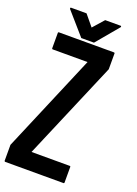

<svg xmlns="http://www.w3.org/2000/svg" viewBox="-198 -1074 821 1147"><g transform="rotate(20 212.5 -501.0)"><path d="M382.8 -833Q382.8 -800.8 382.8 -734.4Q382.8 -733.4 382.8 -733.4Q382.8 -733.4 382.8 -732.4Q294.9 -525.4 118.2 -110.4Q199.2 -110.4 361.3 -110.4Q364.3 -110.4 365.2 -109.4Q366.2 -107.4 366.2 -105.5Q366.2 -72.3 366.2 -5.9Q366.2 -3.9 365.2 -2.9Q364.3 -1 361.3 -1Q315.4 -1 221.7 -1Q144.5 -1 -9.8 -1Q-11.7 -1 -12.7 -2.9Q-14.6 -3.9 -14.6 -5.9Q-14.6 -39.1 -14.6 -105.5Q-14.6 -106.4 -14.6 -106.4Q-14.6 -106.4 -14.6 -107.4Q73.2 -314.5 249 -729.5Q174.8 -729.5 27.3 -729.5Q25.4 -729.5 24.4 -730.5Q22.5 -732.4 22.5 -734.4Q22.5 -767.6 22.5 -833Q22.5 -835.9 24.4 -836.9Q25.4 -837.9 27.3 -837.9Q143.6 -837.9 377 -837.9Q378.9 -837.9 380.9 -836.9Q382.8 -835.9 382.8 -833ZM42 -992.2Q41 -994.1 41 -995.1Q41 -997.1 42 -998Q42 -1000 43 -1001Q43.9 -1001 45.9 -1001Q77.1 -1001 141.6 -1001Q142.6 -1001 143.6 -1001Q144.5 -1000 145.5 -999Q164.1 -976.6 201.2 -931.6Q221.7 -954.1 260.7 -999Q261.7 -1000 262.7 -1001Q262.7 -1001 264.6 -1001Q295.9 -1001 359.4 -1001Q361.3 -1001 362.3 -1001Q364.3 -1000 364.3 -998Q365.2 -997.1 365.2 -996.1Q365.2 -996.1 365.2 -995.1Q364.3 -994.1 363.3 -992.2Q324.2 -946.3 247.1 -853.5Q246.1 -852.5 245.1 -851.6Q244.1 -851.6 242.2 -851.6Q216.8 -851.6 167 -851.6Q165 -851.6 164.1 -851.6Q163.1 -852.5 163.1 -853.5Q122.1 -899.4 42 -992.2Z"/></g></svg>

Font: Typeface
Style: Regular
Weight: 400
Version: Version 1.0